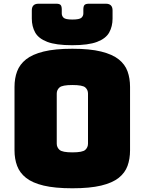

<svg xmlns="http://www.w3.org/2000/svg" viewBox="-20 -997 777 1032"><path d="M679 -189Q679 -143 665.5 -105.5Q652 -68 618 -41Q584 -14 523.5 0.5Q463 15 369 15Q275 15 214.5 0.5Q154 -14 120 -41Q86 -68 72 -105.5Q58 -143 58 -189V-530Q58 -576 72 -613.5Q86 -651 120 -678Q154 -705 214.5 -720Q275 -735 369 -735Q463 -735 523.5 -720Q584 -705 618 -678Q652 -651 665.5 -613.5Q679 -576 679 -530ZM285 -225Q285 -205 300 -191.5Q315 -178 369 -178Q424 -178 438.5 -191.5Q453 -205 453 -225V-494Q453 -514 438.5 -527Q424 -540 369 -540Q315 -540 300 -527Q285 -514 285 -494ZM585 -897Q585 -855 567 -822.5Q549 -790 502 -772Q455 -754 368 -754Q281 -754 234 -772Q187 -790 169 -822.5Q151 -855 151 -897V-941Q151 -977 187 -977H283Q299 -977 305.5 -970.5Q312 -964 312 -946V-925Q312 -911 322 -901.5Q332 -892 369 -892Q407 -892 417.5 -901.5Q428 -911 428 -925V-946Q428 -964 434.5 -970.5Q441 -977 458 -977H549Q585 -977 585 -941Z"/></svg>

Font: Bungee Tint
Style: Regular
Weight: 400
Designer: David Jonathan Ross
Foundry: David Jonathan Ross
Version: Version 2.001